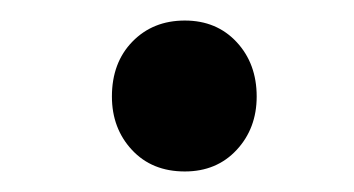

<svg xmlns="http://www.w3.org/2000/svg" viewBox="-20 -671 345 187"><path d="M89 -577Q89 -610 109 -630.5Q129 -651 160 -651Q191 -651 210.5 -630Q230 -609 230 -577Q230 -546 210.5 -525Q191 -504 160 -504Q128 -504 108.5 -525Q89 -546 89 -577Z"/></svg>

Font: Noto Sans SemiCondensed
Style: Bold Italic
Weight: 700
Width: 4
Italic angle: -12°
Designer: Monotype Design Team
Foundry: Monotype Imaging Inc.
Version: Version 2.013; ttfautohint (v1.8.4.7-5d5b)